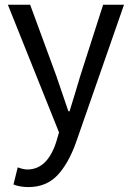

<svg xmlns="http://www.w3.org/2000/svg" viewBox="-20 -550 549 799"><path d="M98.6 228.5Q62.5 228.5 36.1 217.8L53.7 146.5Q78.1 155.3 93.8 155.3Q176.8 155.3 213.9 41L225.6 1L12.7 -530.3H105.5L213.9 -235.4Q251 -125 264.6 -86.9H269.5Q275.4 -105.5 291 -157.2Q306.6 -209 314.5 -235.4L409.2 -530.3H496.1L295.9 43.9Q264.6 130.9 218.8 179.7Q171.9 228.5 98.6 228.5Z"/></svg>

Font: Noto Traditional Nushu
Style: Regular
Weight: 400
Designer: LIU Zhao
Foundry: Z&Z Studio
Version: Version 1.001; ttfautohint (v1.8.3) -l 8 -r 50 -G 200 -x 14 